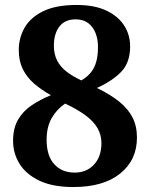

<svg xmlns="http://www.w3.org/2000/svg" viewBox="-20 -744 605 774"><path d="M275.9 10Q192.2 10 138.5 -15.8Q84.8 -41.6 58.7 -83.7Q32.7 -125.8 32.7 -176.1Q32.7 -227 52.7 -261.5Q72.7 -295.9 107.4 -319.3Q142.2 -342.7 185.2 -360.3Q146.7 -381.7 117.4 -407.1Q88.1 -432.5 71.9 -465.4Q55.7 -498.4 55.7 -542.1Q55.7 -591 79.1 -632.3Q102.6 -673.6 154.1 -698.8Q205.7 -724 289.1 -724Q360.2 -724 408 -701.7Q455.7 -679.4 480.2 -641.6Q504.6 -603.7 504.6 -557.2Q504.6 -491.8 468.8 -454.7Q432.9 -417.6 370.8 -389.4Q425.4 -362.9 461 -334Q496.5 -305.2 514.3 -270.4Q532.1 -235.6 532.1 -189.3Q532.1 -98.9 464.5 -44.5Q396.9 10 275.9 10ZM280.9 -48.2Q329.1 -48.2 359 -80.5Q388.9 -112.7 388.9 -167.3Q388.9 -200.1 373.1 -227.5Q357.3 -254.9 324.8 -279Q292.4 -303 242.5 -326.4Q208.3 -303.1 188.1 -267.4Q167.9 -231.6 167.9 -180.8Q167.9 -115.9 198.8 -82Q229.6 -48.2 280.9 -48.2ZM307.9 -419.9Q331.4 -433.7 346.1 -451.6Q360.8 -469.5 367.9 -494.8Q375 -520.2 375 -555.2Q375 -585.6 365.2 -610.7Q355.3 -635.8 335.6 -650.9Q315.8 -666 284.8 -666Q241.6 -666 219.4 -636.9Q197.2 -607.8 197.2 -559.9Q197.2 -525.6 210.2 -500.2Q223.2 -474.8 247.9 -455.5Q272.7 -436.3 307.9 -419.9Z"/></svg>

Font: Noto Serif Lao
Style: Regular
Weight: 400
Designer: Monotype Design Team
Foundry: Monotype Imaging Inc.
Version: Version 2.003